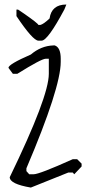

<svg xmlns="http://www.w3.org/2000/svg" viewBox="-20 -827 416 866"><path d="M220.2 -622.1H227.1Q253.9 -612.8 253.9 -562V-547.9Q253.9 -431.2 99.1 -67.9V-55.2L111.8 -41H131.8Q157.2 -41 308.1 -108.9H328.1L348.1 -88.9V-76.2L314.9 -41L308.1 -48.8H288.1L119.1 19Q23.9 2.9 23.9 -27.8Q200.2 -391.1 200.2 -494.1V-562H186Q167 -562 58.1 -494.1H38.1L18.1 -521Q18.1 -537.1 119.1 -581.1Q165 -620.1 220.2 -622.1ZM153.3 -643.6Q128.4 -643.6 54.2 -754.4V-783.7H61.5L88.4 -765.6Q151.4 -721.7 153.3 -714.4H161.6Q176.3 -717.8 203.6 -743.7Q212.4 -806.6 279.3 -806.6L270.5 -784.7Q195.3 -643.6 167.5 -643.6Z"/></svg>

Font: Loved by the King
Style: Regular
Weight: 400
Designer: Kimberly Geswein
Foundry: Kimberly Geswein
Version: Version 1.002 2006